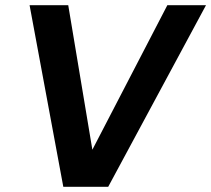

<svg xmlns="http://www.w3.org/2000/svg" viewBox="-20 -720 814 740"><path d="M224 0 94 -700H243L336 -143L625 -700H774L397 0Z"/></svg>

Font: DM Sans 20pt ExtraBold
Style: Italic
Weight: 800
Italic angle: -10°
Version: Version 4.004;gftools[0.9.30]